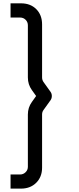

<svg xmlns="http://www.w3.org/2000/svg" viewBox="-20 -911 469 1147"><path d="M105.5 215.8H43V131.3H100.6Q119.1 131.3 132.8 117.9Q146.5 104.5 146.5 85.4V-227.1Q146.5 -268.6 170.4 -301.8L195.8 -337.4L170.4 -373Q146.5 -406.2 146.5 -448.2V-759.8Q146.5 -779.3 133.1 -792.7Q119.6 -806.2 100.6 -806.2H43V-891.1H105.5Q162.1 -891.1 196.8 -856.2Q231.4 -821.3 231.4 -765.1V-448.2Q231.4 -434.1 239.3 -421.9L282.7 -361.3Q289.6 -350.6 289.6 -337.4Q289.6 -324.2 282.7 -313.5L239.3 -252.9Q231.4 -241.7 231.4 -227.1V90.3Q231.4 146 196.3 180.9Q161.1 215.8 105.5 215.8Z"/></svg>

Font: Vela Sans Med
Style: Regular
Weight: 500
Designer: Principal design: Mikhail Sharanda - project Manrope.
Design modification: Ravid Balaliev
Foundry: Mikhail Sharanda
Version: Version 1.001